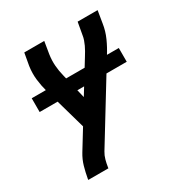

<svg xmlns="http://www.w3.org/2000/svg" viewBox="-171 -658 942 991"><g transform="rotate(-30 300.0 -162.5)"><path d="M70 205 71 198Q77 164 86.5 130.5Q96 97 115 66L185 -48L113 -302Q103 -338 98.5 -377Q94 -416 100 -457L113 -530H232L220 -457Q215 -423 217.5 -390.5Q220 -358 228 -327L264 -177L373 -354Q381 -367 388 -379Q395 -391 401 -404Q407 -417 411.5 -430Q416 -443 418 -457L431 -530H550L538 -457Q532 -416 514.5 -377Q497 -338 474 -302L216 119Q205 137 199.5 157.5Q194 178 191 198L190 205ZM28 -224V-306H547V-224Z"/></g></svg>

Font: Iosevka Curly Extended Oblique
Style: Bold
Weight: 700
Width: 7
Italic angle: -9°
Monospace: yes
Designer: Belleve Invis
Foundry: Belleve Invis
Version: Version 11.1.0; ttfautohint (v1.8.3)